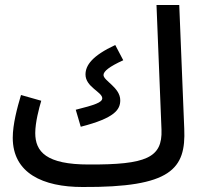

<svg xmlns="http://www.w3.org/2000/svg" viewBox="-20 -727 816 768"><path d="M310 21C665 23 724 -51 717 -212L697 -707H606L626 -208C630 -96 565 -68 335 -69C165 -69 121 -120 121 -195C121 -237 136 -294 145 -324L64 -347C49 -297 31 -230 31 -176C31 -34 152 21 310 21ZM303 -220C440 -255 461 -289 461 -326C461 -377 394 -404 394 -427C394 -442 418 -461 473 -486L441 -547C349 -504 322 -466 322 -429C322 -379 389 -359 389 -334C389 -317 358 -307 283 -288Z"/></svg>

Font: Noto Sans Arabic UI XCn Md
Style: Regular
Weight: 500
Width: 2
Designer: Monotype Design Team, Nadine Chahine and Nizar Qandah
Foundry: Monotype Imaging Inc.
Version: Version 2.010